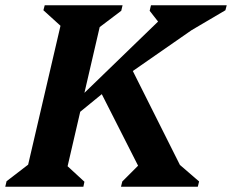

<svg xmlns="http://www.w3.org/2000/svg" viewBox="-47 -710 882 730"><path d="M-27 0 -22 -21 60 -84 183 -612 118 -671 123 -690H419L414 -669L332 -607L274 -357L554 -628L522 -669L527 -690H815L810 -671L681 -595L458 -440L637 -83L710 -20L705 0H413L418 -20L478 -80L340 -352L258 -285L210 -78L274 -19L270 0Z"/></svg>

Font: Platypi SemiBold
Style: Italic
Weight: 600
Italic angle: -13°
Designer: David Sargent
Foundry: Bolt Cutter Type
Version: Version 1.200; ttfautohint (v1.8.4.7-5d5b)